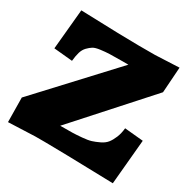

<svg xmlns="http://www.w3.org/2000/svg" viewBox="-163 -890 1057 1060"><g transform="rotate(30 365.0 -360.0)"><path d="M688 -727.1 676.8 -564 277.8 -120.1H288.1Q331.5 -120.1 355.2 -120.6Q378.9 -121.1 415 -124.3Q451.2 -127.4 471.4 -133.8Q491.7 -140.1 516.8 -152.1Q542 -164.1 555.9 -181.6Q569.8 -199.2 580.8 -225.8Q591.8 -252.4 595.2 -287.1L713.9 -275.9L688 9.8Q328.1 0 248 0H188L18.1 6.8L16.1 -148.9L435.1 -600.1H388.2Q340.3 -600.1 315.4 -599.1Q290.5 -598.1 260.3 -594.2Q230 -590.3 215.8 -581.8Q201.7 -573.2 186.8 -557.9Q171.9 -542.5 165 -519.5Q158.2 -496.6 154.8 -462.9L36.1 -474.1L60.1 -730Q346.7 -720.2 426.8 -720.2H535.2Z"/></g></svg>

Font: Zantroke
Style: Regular
Weight: 500
Foundry: gluk
Version: Version 0.36